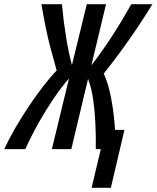

<svg xmlns="http://www.w3.org/2000/svg" viewBox="-73 -713 749 918"><path d="M365 185 409 0H385Q386 -65 383 -124.5Q380 -184 372.5 -237.5Q365 -291 348 -336L268 0H175L257 -338Q223 -300 185 -244Q147 -188 111.5 -125Q76 -62 48 0H-53Q-29 -51 1.5 -103.5Q32 -156 66 -206.5Q100 -257 133.5 -300.5Q167 -344 198 -376Q183 -429 169.5 -479.5Q156 -530 145.5 -582Q135 -634 125 -693H223Q231 -608 243 -535Q255 -462 271 -402L342 -693H434L364 -401Q413 -464 460 -536Q507 -608 555 -693H656Q618 -632 580.5 -576Q543 -520 504 -467Q465 -414 423 -361Q445 -314 458.5 -243Q472 -172 477 -92H522L457 185Z"/></svg>

Font: Ubuntu Sans Mono Medium
Style: Italic
Weight: 500
Italic angle: -13.5°
Monospace: yes
Designer: Dalton Maag Ltd
Foundry: Dalton Maag Ltd
Version: Version 1.006